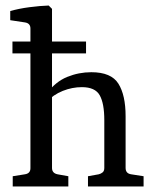

<svg xmlns="http://www.w3.org/2000/svg" viewBox="-20 -674 559 694"><path d="M25 -524H291V-481H25ZM26 0V-37L70 -44Q90 -47 90 -66V-571Q90 -590 70 -593L17 -601V-634Q48 -643 86.5 -648Q125 -653 156 -654L168 -642V-67Q168 -48 188 -44L227 -37V0ZM298 0V-37L337 -44Q345 -46 351 -51Q357 -56 357 -67V-240Q357 -300 340.5 -329.5Q324 -359 276 -359Q241 -359 207 -345.5Q173 -332 146 -304L149 -336Q181 -379 223 -396Q265 -413 310 -413Q382 -413 408 -371.5Q434 -330 434 -254V-67Q434 -47 454 -44L499 -37V0Z"/></svg>

Font: Yrsa
Style: Regular
Weight: 400
Designer: Anna Giedrys (Yrsa+Rasa design), David Brezina (Yrsa art-direction, Rasa art-direction, design)
Foundry: Rosetta Type Foundry
Version: Version 2.004